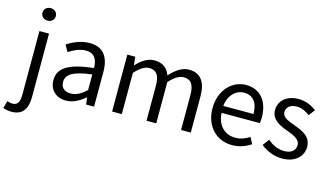

<svg xmlns="http://www.w3.org/2000/svg" viewBox="-139 -1030 2734 1584"><g transform="rotate(15 1228.0 -238.0)"><path d="M68 -639C68 -608 93 -586 125 -586C157 -586 182 -608 182 -639C182 -672 157 -693 125 -693C93 -693 68 -672 68 -639ZM-40 204C-23 211 2 217 32 217C129 217 165 154 165 54V-486H83V54C83 113 71 150 23 150C6 150 -11 145 -23 141Z M299 -126C299 -39 360 12 441 12C502 12 556 -20 602 -58H605L612 0H680V-298C680 -419 630 -498 511 -498C433 -498 365 -464 320 -435L352 -378C390 -403 441 -430 497 -430C576 -430 597 -370 597 -308C390 -285 299 -232 299 -126ZM597 -119C550 -77 512 -55 465 -55C417 -55 380 -77 380 -132C380 -194 435 -234 597 -253Z M834 -486V0H917V-352C961 -402 1002 -426 1038 -426C1100 -426 1128 -388 1128 -297V0H1211V-352C1256 -402 1295 -426 1333 -426C1394 -426 1423 -388 1423 -297V0H1506V-308C1506 -432 1458 -498 1358 -498C1299 -498 1248 -460 1197 -406C1177 -463 1137 -498 1063 -498C1005 -498 954 -462 912 -416H909L902 -486Z M1627 -242C1627 -83 1730 12 1860 12C1926 12 1978 -11 2020 -38L1991 -93C1955 -69 1916 -54 1870 -54C1777 -54 1715 -120 1709 -223H2036C2038 -235 2040 -253 2040 -270C2040 -409 1970 -498 1845 -498C1734 -498 1627 -401 1627 -242ZM1966 -282H1708C1718 -378 1779 -432 1847 -432C1923 -432 1966 -379 1966 -282Z M2105 -55C2151 -17 2217 12 2286 12C2401 12 2464 -54 2464 -133C2464 -225 2386 -254 2316 -280C2261 -301 2208 -318 2208 -364C2208 -401 2236 -434 2297 -434C2340 -434 2375 -415 2408 -391L2448 -443C2410 -473 2357 -498 2296 -498C2191 -498 2129 -438 2129 -360C2129 -278 2205 -244 2273 -220C2327 -200 2384 -178 2384 -128C2384 -86 2353 -52 2289 -52C2231 -52 2188 -76 2146 -110Z"/></g></svg>

Font: Cambridge Sans
Style: Regular
Weight: 400
Version: Version 2.020;PS 002.020;hotconv 1.0.88;makeotf.lib2.5.64775